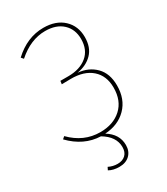

<svg xmlns="http://www.w3.org/2000/svg" viewBox="-219 -787 954 1096"><g transform="rotate(-30 258.0 -238.5)"><path d="M454 -196Q454 -106 400 -51Q346 4 258 9Q328 52 328 124Q328 165 302.5 189.5Q277 214 234 214Q194 214 166 198L175 180Q203 194 234 194Q266 194 285.5 176Q305 158 305 124Q305 55 229 10Q119 6 33 -83L48 -96Q130 -12 239 -12Q325 -12 378 -60.5Q431 -109 431 -195Q431 -273 381 -317Q331 -361 243 -360L184 -359L187 -380H239Q316 -380 362.5 -418.5Q409 -457 409 -528Q409 -592 367.5 -631Q326 -670 253 -670Q157 -670 70 -593L57 -608Q146 -691 253 -691Q336 -691 384.5 -645.5Q433 -600 433 -527Q433 -459 395 -420Q357 -381 295 -371Q365 -365 409.5 -320Q454 -275 454 -196Z"/></g></svg>

Font: FiraGO Thin
Style: Regular
Weight: 100
Designer: bBox Type
Foundry: bBox Type GmbH
Version: Version 1.001;PS 001.001;hotconv 1.0.88;makeotf.lib2.5.64775